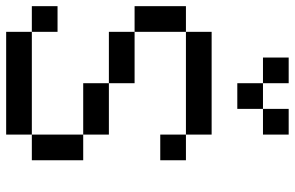

<svg xmlns="http://www.w3.org/2000/svg" viewBox="-187 -770 957 623"><g transform="rotate(90 291.5 -458.5)"><path d="M0 -83.3V-166.7H83.3V-83.3ZM0 -416.7V-583.3H83.3V-416.7ZM166.7 -833.3V-916.7H250V-833.3ZM333.3 -833.3V-750H250V-833.3ZM333.3 -916.7H416.7V-833.3H333.3ZM500 -83.3H416.7V-250H500ZM500 -583.3V-500H416.7V-583.3ZM83.3 -83.3H416.7V0H83.3ZM83.3 -416.7H250V-333.3H83.3ZM83.3 -583.3V-666.7H416.7V-583.3ZM250 -333.3H416.7V-250H250Z"/></g></svg>

Font: Galmuri11 Regular
Style: Regular
Weight: 400
Designer: Minseo Lee (Quiple)
Version: Version 2.356;hotconv 1.1.0;makeotfexe 2.6.0 DEVELOPMENT